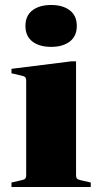

<svg xmlns="http://www.w3.org/2000/svg" viewBox="-20 -750 410 770"><path d="M82 -646Q82 -687 110 -708.5Q138 -730 185 -730Q232 -730 260 -708.5Q288 -687 288 -646Q288 -605 260 -583.5Q232 -562 185 -562Q138 -562 110 -583.5Q82 -605 82 -646ZM26 -18 61 -26Q76 -29 80.5 -33Q85 -37 85 -48V-426Q85 -437 80.5 -441Q76 -445 61 -448L26 -456V-474L266 -504H285V-48Q285 -37 289.5 -33Q294 -29 309 -26L344 -18V0H26Z"/></svg>

Font: Chonburi
Style: Regular
Weight: 400
Designer: Thanarat Vachiruckul and Stawix Ruecha
Foundry: Cadson Demak & Katatrad
Version: Version 1.000